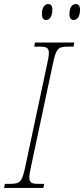

<svg xmlns="http://www.w3.org/2000/svg" viewBox="-40 -923 413 943"><path d="M322 -825C338 -825 353 -840 353 -875C353 -897 343 -903 332 -903C316 -903 301 -889 301 -854C301 -831 311 -825 322 -825ZM187 -825C202 -825 217 -840 217 -875C217 -897 208 -903 197 -903C181 -903 166 -889 166 -854C166 -831 175 -825 187 -825ZM-20 0H173L177 -20H150C117 -20 104 -25 104 -51C104 -64 107 -82 113 -108L219 -606C235 -683 244 -694 294 -694H321L325 -714H132L128 -694H154C187 -694 200 -689 200 -663C200 -650 197 -632 191 -606L85 -108C69 -31 60 -20 10 -20H-16Z"/></svg>

Font: Noto Serif Condensed Thin
Style: Italic
Weight: 100
Width: 3
Italic angle: -12°
Designer: Monotype Design Team
Foundry: Monotype Imaging Inc.
Version: Version 2.013